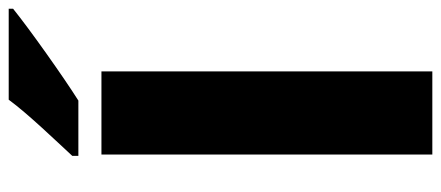

<svg xmlns="http://www.w3.org/2000/svg" viewBox="-306 -707 1013 441"><g transform="rotate(-90 200.5 -486.5)"><path d="M401 -963V-973H192C159 -928 97 -864 63 -827V-813H190C244 -847 354 -925 401 -963ZM257 0V-760H66V0Z"/></g></svg>

Font: Noto Sans Gujarati Black
Style: Regular
Weight: 900
Designer: Jelle Bosma - Monotype Design Team, Universal Thirst
Foundry: Monotype Imaging Inc.
Version: Version 2.106